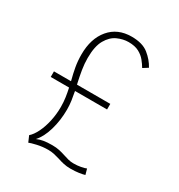

<svg xmlns="http://www.w3.org/2000/svg" viewBox="-170 -823 890 952"><g transform="rotate(30 275.0 -346.5)"><path d="M126.5 6 111.5 -28.5Q130 -44.5 145.2 -75.5Q160.5 -106.5 169.2 -146.2Q178 -186 178 -228Q178 -256.5 174.2 -282Q170.5 -307.5 165 -332H60V-364H157.5Q157 -366.5 156.5 -369Q148 -401 142 -434.2Q136 -467.5 136 -505Q136 -596 182.2 -651Q228.5 -706 308.5 -706Q371 -706 405.5 -678.2Q440 -650.5 459 -615L430.5 -597Q420.5 -614 406 -632Q391.5 -650 368.2 -662.5Q345 -675 308.5 -675Q277.5 -675 245.8 -660.8Q214 -646.5 192.8 -609.5Q171.5 -572.5 171.5 -505Q171.5 -472.5 177 -439Q182.5 -405.5 190 -372Q191 -367.5 192 -364H382.5V-332H199Q204 -307 207.5 -282.2Q211 -257.5 211 -232.5Q211 -170.5 194.8 -114.8Q178.5 -59 150 -28.5Q166.5 -36 186.5 -39.5Q206.5 -43 236 -43Q259.5 -43 277.5 -39Q295.5 -35 312 -29.5Q326.5 -24.5 341 -20.8Q355.5 -17 372 -17Q394 -17 413.8 -20.8Q433.5 -24.5 443 -29L452 3Q441.5 6.5 419.8 9.8Q398 13 372 13Q350.5 13 332.2 9Q314 5 296.5 -1Q280.5 -6 264.5 -9.5Q248.5 -13 230.5 -13Q198.5 -13 167.2 -5.8Q136 1.5 126.5 6Z"/></g></svg>

Font: Trispace SemiCondensed Thin
Style: Regular
Weight: 100
Width: 4
Designer: Tyler Finck
Foundry: Etcetera Type Company
Version: Version 1.210; ttfautohint (v1.8.3)